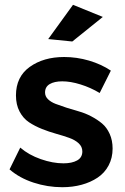

<svg xmlns="http://www.w3.org/2000/svg" viewBox="-20 -780 522 805"><path d="M286.1 -759.8 411.1 -709 283.2 -606 182.1 -616.2ZM397.9 -390.1Q359.4 -413.1 317.6 -426Q275.9 -439 241.2 -439Q208 -439 188.5 -427.5Q168.9 -416 168.9 -392.1Q168.9 -376 181.2 -364Q193.4 -352.1 213.1 -344.5Q232.9 -336.9 258.5 -328.6Q284.2 -320.3 310.5 -313Q336.9 -305.7 362.5 -292.2Q388.2 -278.8 408 -262.2Q427.7 -245.6 439.9 -218.5Q452.1 -191.4 452.1 -157.2Q452.1 -117.7 435.3 -86.2Q418.5 -54.7 389.2 -35.2Q359.9 -15.6 322.3 -5.4Q284.7 4.9 241.2 4.9Q179.2 4.9 120.4 -14.4Q61.5 -33.7 20 -69.8L64.9 -161.1Q100.6 -130.4 150.9 -112.8Q201.2 -95.2 246.1 -95.2Q281.7 -95.2 303.5 -107.4Q325.2 -119.6 325.2 -145Q325.2 -165 309.8 -179.2Q294.4 -193.4 269.8 -202.1Q245.1 -210.9 215.3 -219.2Q185.5 -227.5 156 -239.3Q126.5 -251 101.8 -267.3Q77.1 -283.7 62 -312.5Q46.9 -341.3 46.9 -379.9Q46.9 -458 104.7 -499.5Q162.6 -541 249 -541Q301.8 -541 353.3 -525.9Q404.8 -510.7 444.8 -483.9Z"/></svg>

Font: Montserrat-Arabic Medium
Style: Regular
Weight: 500
Designer: Mohamed Gaber
Foundry: Kief Type Foundry
Version: Version 5.008;PS 005.008;hotconv 1.0.88;makeotf.lib2.5.64775